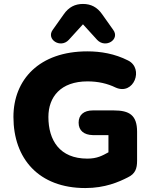

<svg xmlns="http://www.w3.org/2000/svg" viewBox="-20 -941 775 972"><path d="M412 11C512 11 582 -20 627 -43C665 -61 674 -88 674 -127V-274C674 -358 635 -382 556 -382H450C405 -382 378 -360 378 -320C378 -280 405 -258 450 -257H529V-170C498 -153 472 -138 422 -138C282 -138 225 -231 225 -349C225 -450 287 -529 423 -529C477 -529 524 -518 565 -498C658 -456 710 -595 628 -635C561 -669 490 -681 422 -681C179 -681 48 -538 48 -349C48 -138 176 11 412 11ZM328 -739 400 -818 472 -739C515 -694 589 -742 553 -790L497 -869C472 -905 440 -921 400 -921C360 -921 328 -905 303 -869L247 -790C212 -742 286 -694 328 -739Z"/></svg>

Font: SN Pro Heavy
Style: Regular
Weight: 800
Designer: Tobias Whetton
Foundry: Supernotes
Version: Version 1.001;Glyphs 3.2 (3249)